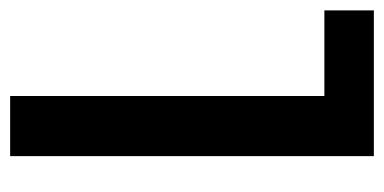

<svg xmlns="http://www.w3.org/2000/svg" viewBox="-214 -562 775 388"><g transform="rotate(-90 174.0 -367.5)"><path d="M53 0H347.5V-100H174.5V-735H53Z"/></g></svg>

Font: League Gothic SemiExpanded
Style: Regular
Weight: 400
Width: 6
Designer: The League of Moveable Type
Version: Version 1.600; ttfautohint (v1.8.3)